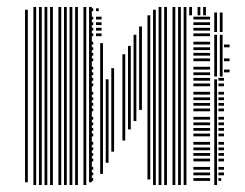

<svg xmlns="http://www.w3.org/2000/svg" viewBox="-20 -532 703 552"><path d="M60 -8H52V-504H60ZM84 0H76V-512H84ZM100 0H92V-512H100ZM116 0H108V-512H116ZM132 0H124V-512H132ZM156 0H148V-512H156ZM172 0H164V-512H172ZM188 0H180V-512H188ZM204 0H196V-512H204ZM228 0H220V-512H228ZM244 -8H236V-512H244ZM248 -12H240V-20H248ZM248 -28H240V-36H248ZM248 -44H240V-52H248ZM248 -68H240V-76H248ZM248 -84H240V-92H248ZM248 -100H240V-108H248ZM248 -116H240V-124H248ZM248 -140H240V-148H248ZM248 -156H240V-164H248ZM248 -172H240V-180H248ZM248 -188H240V-196H248ZM248 -212H240V-220H248ZM248 -228H240V-236H248ZM248 -244H240V-252H248ZM248 -260H240V-268H248ZM248 -284H240V-292H248ZM248 -300H240V-308H248ZM248 -316H240V-324H248ZM248 -332H240V-340H248ZM248 -356H240V-364H248ZM248 -372H240V-380H248ZM248 -388H240V-396H248ZM248 -404H240V-412H248ZM248 -428H240V-436H248ZM248 -444H240V-452H248ZM248 -460H240V-468H248ZM248 -476H240V-484H248ZM248 -500H240V-508H248ZM276 -32H268V-408H276ZM292 -64H284V-304H292ZM308 -96H300V-336H308ZM272 -428H256V-436H272ZM272 -444H256V-452H272ZM272 -460H256V-468H272ZM272 -476H256V-484H272ZM264 -500H256V-508H264ZM340 -128H332V-376H340ZM356 -160H348V-400H356ZM372 -184H364V-432H372ZM388 -216H380V-456H388ZM412 -16H404V-488H412ZM428 0H420V-488H428ZM444 0H436V-488H444ZM460 0H452V-488H460ZM484 0H476V-488H484ZM500 0H492V-488H500ZM516 0H508V-488H516ZM584 -12H536V-20H584ZM584 -28H536V-36H584ZM584 -44H536V-52H584ZM584 -68H536V-76H584ZM584 -84H536V-92H584ZM584 -100H536V-108H584ZM584 -116H536V-124H584ZM584 -140H536V-148H584ZM584 -156H536V-164H584ZM584 -172H536V-180H584ZM584 -188H536V-196H584ZM584 -212H536V-220H584ZM584 -228H536V-236H584ZM584 -244H536V-252H584ZM584 -260H536V-268H584ZM584 -284H536V-292H584ZM584 -300H536V-308H584ZM584 -316H536V-324H584ZM584 -332H536V-340H584ZM584 -356H536V-364H584ZM584 -372H536V-380H584ZM584 -388H536V-396H584ZM584 -404H536V-412H584ZM584 -428H536V-436H584ZM584 -444H536V-452H584ZM584 -460H536V-468H584ZM584 -476H536V-484H584ZM428 -488H420V-504H428ZM444 -488H436V-512H444ZM460 -488H452V-512H460ZM484 -488H476V-512H484ZM500 -488H492V-512H500ZM516 -488H508V-512H516ZM532 -488H524V-512H532ZM556 -488H548V-512H556ZM572 -488H564V-512H572ZM604 0H596V-304H604ZM616 -12H608V-20H616ZM624 -28H608V-36H624ZM624 -44H608V-52H624ZM624 -68H608V-76H624ZM624 -84H608V-92H624ZM624 -100H608V-108H624ZM624 -116H608V-124H624ZM624 -140H608V-148H624ZM624 -156H608V-164H624ZM624 -172H608V-180H624ZM624 -188H608V-196H624ZM624 -212H608V-220H624ZM624 -228H608V-236H624ZM624 -244H608V-252H624ZM624 -260H608V-268H624ZM624 -284H608V-292H624ZM624 -300H608V-308H624ZM604 -312H596V-432H604ZM620 -312H612V-432H620ZM640 -324H624V-332H640ZM640 -356H624V-364H640ZM640 -396H624V-404H640ZM604 -440H596V-496H604ZM620 -440H612V-496H620Z"/></svg>

Font: Rubik Lines
Style: Regular
Weight: 400
Designer: Hubert and Fischer, NaN
Foundry: Hubert and Fischer, NaN
Version: Version 2.201